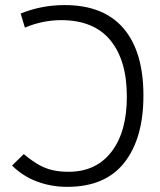

<svg xmlns="http://www.w3.org/2000/svg" viewBox="-20 -723 626 753"><path d="M243.7 9.8Q180.2 9.8 124.8 -11.2Q69.3 -32.2 27.3 -73.7L73.2 -118.7Q105 -92.3 131.6 -77.1Q158.2 -62 186 -55.7Q213.9 -49.3 249 -49.3Q356.9 -49.3 417.2 -127.7Q477.5 -206.1 477.5 -344.2Q477.5 -486.8 412.6 -565.4Q347.7 -644 220.2 -644Q147.5 -644 77.6 -614.7L61 -669.9Q142.6 -703.1 233.4 -703.1Q386.2 -703.1 464.4 -611.8Q542.5 -520.5 542.5 -348.1Q542.5 -180.7 467.8 -85.4Q393.1 9.8 243.7 9.8Z"/></svg>

Font: Cascadia Mono PL Light
Style: Regular
Weight: 300
Monospace: yes
Designer: Aaron Bell
Foundry: Saja Typeworks
Version: Version 2404.023; ttfautohint (v1.8.4)